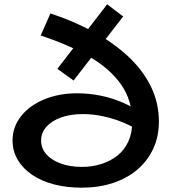

<svg xmlns="http://www.w3.org/2000/svg" viewBox="-20 -854 805 887"><path d="M357 13Q288 13 230 -2Q172 -17 129 -46Q86 -75 62 -115.5Q38 -156 38 -205Q38 -268 77.5 -317.5Q117 -367 184.5 -395Q252 -423 336 -423Q392 -423 445.5 -412Q499 -401 548.5 -379.5Q598 -358 641 -325L638 -237Q603 -265 556.5 -285Q510 -305 460 -316Q410 -327 364 -327Q306 -327 262.5 -311.5Q219 -296 194.5 -268.5Q170 -241 170 -205Q170 -169 194 -141.5Q218 -114 261 -98.5Q304 -83 359 -83Q405 -83 447 -96Q489 -109 521.5 -134.5Q554 -160 572.5 -199.5Q591 -239 591 -291Q591 -390 539.5 -463.5Q488 -537 393 -592Q298 -647 168 -690L213 -792Q322 -756 413.5 -706Q505 -656 572.5 -593Q640 -530 677 -454.5Q714 -379 714 -292Q714 -223 688 -167Q662 -111 614.5 -70.5Q567 -30 501.5 -8.5Q436 13 357 13ZM320 -482 245 -536 475 -834 549 -778Z"/></svg>

Font: BioRhyme SemiExpanded SemiBold
Style: Regular
Weight: 600
Width: 6
Designer: Aoife Mooney
Foundry: Aoife Mooney Type
Version: Version 1.600;gftools[0.9.33]